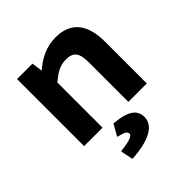

<svg xmlns="http://www.w3.org/2000/svg" viewBox="-197 -637 994 994"><g transform="rotate(-45 300.0 -140.0)"><path d="M208 -331C249 -365 279 -384 322 -384C375 -384 397 -363 397 -288V0H532V-306C532 -428 482 -503 367 -503C294 -503 242 -472 194 -432L186 -491H73V0H208ZM228 87 242 91C274 98 285 107 285 122C285 134 257 147 199 153L189 155L203 223H212H213C306 217 401 188 401 115C401 60 360 34 271 25H263Z"/></g></svg>

Font: Falling Sky
Style: SeBd
Weight: 600
Designer: Paul D. Hunt
Foundry: Adobe Systems Incorporated
Version: Version 1.02